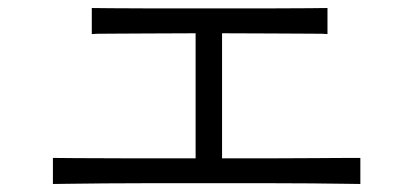

<svg xmlns="http://www.w3.org/2000/svg" viewBox="-20 -634 1040 479"><path d="M112 -175V-240Q120 -240 171 -239.5Q222 -239 300 -239Q378 -239 468 -239V-551Q404 -551 347 -550.5Q290 -550 252.5 -550Q215 -550 209 -549V-614Q216 -614 258 -613.5Q300 -613 364.5 -613Q429 -613 502 -613Q575 -613 640 -613Q705 -613 748 -613.5Q791 -614 797 -614V-549Q792 -550 755 -550Q718 -550 660 -550.5Q602 -551 534 -551V-239Q600 -239 660 -239Q720 -239 767.5 -239.5Q815 -240 845 -240Q875 -240 879 -240V-175Q873 -175 841 -175.5Q809 -176 756.5 -176.5Q704 -177 638 -177Q572 -177 500 -177Q431 -177 364 -177Q297 -177 242 -176.5Q187 -176 152 -175.5Q117 -175 112 -175Z"/></svg>

Font: Zen Kaku Gothic New
Style: Regular
Weight: 400
Designer: Yoshimichi Ohira
Foundry: Positype
Version: Version 1.001